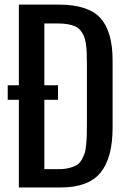

<svg xmlns="http://www.w3.org/2000/svg" viewBox="-20 -830 558 850"><path d="M14.2 -388.2V-452.6H63.5V-809.6H239.3Q370.6 -809.6 424.6 -750Q478.5 -690.4 478.5 -562.5V-264.6Q478.5 -131.3 425 -65.7Q371.6 0 247.6 0H63.5V-388.2ZM176.3 -81.1H239.7Q265.6 -81.1 285.4 -86.2Q305.2 -91.3 318.4 -98.4Q331.5 -105.5 340.6 -121.1Q349.6 -136.7 354.2 -149.9Q358.9 -163.1 361.3 -189Q363.8 -214.8 364.3 -233.2Q364.7 -251.5 364.7 -286.1V-549.3Q364.7 -578.6 363.8 -598.6Q362.8 -618.7 359.9 -638.7Q356.9 -658.7 351.1 -671.4Q345.2 -684.1 335.9 -695.6Q326.7 -707 313 -713.1Q299.3 -719.2 280.8 -722.7Q262.2 -726.1 237.3 -726.1H176.3V-452.6H236.8V-388.2H176.3Z"/></svg>

Font: Oswald Regular
Style: Regular
Weight: 400
Designer: Vernon Adams
Foundry: Vernon Adams
Version: 3.0; ttfautohint (v0.95) -l 8 -r 50 -G 200 -x 0 -w "G" -W -c